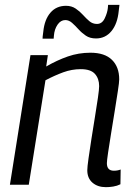

<svg xmlns="http://www.w3.org/2000/svg" viewBox="-20 -764 555 794"><path d="M106 -536H178L171 -489Q216 -515 260.5 -530.5Q305 -546 354 -546Q413 -546 443 -516.5Q473 -487 473 -436Q473 -424 467.5 -388Q462 -352 454.5 -305.5Q447 -259 439.5 -213Q432 -167 427 -133Q422 -99 422 -89Q422 -58 451 -58Q466 -58 479 -63L478 -2Q464 5 448 7.5Q432 10 418 10Q384 10 362.5 -8.5Q341 -27 341 -60Q341 -73 346 -108.5Q351 -144 358 -189Q365 -234 372.5 -279.5Q380 -325 385 -360Q390 -395 390 -408Q390 -439 372.5 -458.5Q355 -478 314 -478Q277 -478 241.5 -465Q206 -452 168 -432L99 0H21ZM156 -604Q156 -611 156.5 -613.5Q157 -616 159 -633Q164 -683 188.5 -711.5Q213 -740 253 -740Q276 -740 293 -728.5Q310 -717 323 -702.5Q336 -688 349.5 -676.5Q363 -665 381 -665Q402 -665 413 -688Q424 -711 426 -731Q427 -740 427 -744H474Q473 -735 471 -719Q466 -666 441 -635.5Q416 -605 377 -605Q352 -605 335 -616.5Q318 -628 304.5 -643Q291 -658 278 -669.5Q265 -681 250 -681Q231 -681 218 -662Q205 -643 203 -617Q202 -605 202 -605.5Q202 -606 202 -604Z"/></svg>

Font: Georama
Style: Italic
Weight: 400
Italic angle: -9°
Designer: Jean-Baptiste Levee
Foundry: Production Type
Version: Version 1.000